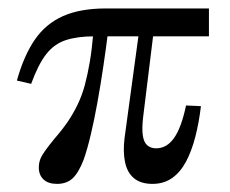

<svg xmlns="http://www.w3.org/2000/svg" viewBox="-20 -435 559 466"><path d="M55.6 -231.5 21 -239.5Q37.9 -300 64.5 -338.7Q91.1 -377.4 133.1 -396Q175 -414.5 237.1 -414.5H487.1V-346.8H208.9Q167.7 -346.8 139.5 -337.5Q111.3 -328.2 91.9 -303.2Q72.6 -278.2 55.6 -231.5ZM118.5 11.3Q96.8 11.3 85.5 0.4Q74.2 -10.5 74.2 -28.2Q74.2 -38.7 77.4 -47.6Q80.6 -56.5 89.1 -68.5Q97.6 -80.6 112.9 -99.2Q130.6 -119.4 144.4 -139.5Q158.1 -159.7 168.5 -181.5Q179 -203.2 185.9 -228.6Q192.7 -254 198 -285.1Q203.2 -316.1 206.5 -354.8H241.9Q237.1 -316.1 230.6 -272.6Q224.2 -229 216.5 -186.7Q208.9 -144.4 200.4 -108.5Q191.9 -72.6 183.1 -47.6Q171 -16.1 156.5 -2.4Q141.9 11.3 118.5 11.3ZM350 11.3Q321.8 11.3 305.2 -2.4Q288.7 -16.1 283.5 -41.5Q278.2 -66.9 282.3 -100L316.9 -354H352.4L327.4 -150.8Q324.2 -123.4 326.6 -106.5Q329 -89.5 337.5 -82.3Q346 -75 358.9 -75Q384.7 -75 402.4 -100Q420.2 -125 431.5 -179L467.7 -177.4Q462.9 -137.1 454 -102.8Q445.2 -68.5 431.5 -42.7Q417.7 -16.9 397.6 -2.8Q377.4 11.3 350 11.3Z"/></svg>

Font: Playfair 9pt Light
Style: Regular
Weight: 300
Designer: Claus Eggers Sørensen
Foundry: Claus Eggers Sørensen
Version: Version 2.001;gftools[0.9.30]